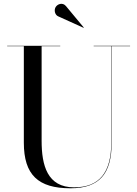

<svg xmlns="http://www.w3.org/2000/svg" viewBox="-20 -996 736 1031"><path d="M292 -908.5 429 -846.5 430 -848 334.5 -963C316 -985.5 288 -974 278.5 -957.5C269 -941 275 -916 292 -908.5ZM18.5 -750V-748H108V-230C108 -57 185 15 358 15C516 15 579.5 -65 579.5 -230V-748H678.5V-750H483V-748H577.5V-230C577.5 -68 512 10 378 10C234 10 203.5 -108 203.5 -240V-748H303.5V-750Z"/></svg>

Font: Bodoni* 96pt
Style: Regular
Weight: 400
Version: Version 2.3